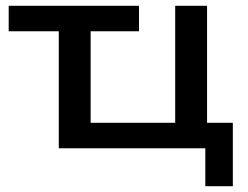

<svg xmlns="http://www.w3.org/2000/svg" viewBox="-20 -512 857 663"><path d="M689 131V0H183V-404H10V-492H460V-404H293V-88H585V-492H695V-88H784V131Z"/></svg>

Font: Nunito Sans 10pt SemiExpanded SemiBold
Style: Regular
Weight: 600
Width: 6
Designer: Vernon Adams
Foundry: Vernon Adams
Version: Version 3.101;gftools[0.9.27]